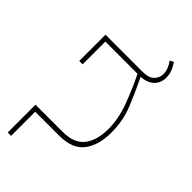

<svg xmlns="http://www.w3.org/2000/svg" viewBox="-25 -654 962 962"><g transform="rotate(-45 456.5 -173.0)"><path d="M853 -18Q834 -5 814 3Q794 11 769 11Q733 11 709 -13.5Q685 -38 682 -83Q610 -48 537.5 -18.5Q465 11 382 11Q291 11 238 -29.5Q185 -70 185 -164V-333H14V-357H211V-164Q211 -85 255.5 -49Q300 -13 382 -12Q455 -12 532 -40.5Q609 -69 682 -105V-333H521V-357H707V-93Q707 -51 726.5 -31.5Q746 -12 771 -12Q791 -12 808 -18.5Q825 -25 843 -38Z"/></g></svg>

Font: BhuTuka Expanded One
Style: Regular
Weight: 400
Designer: Erin McLaughlin
Version: Version 1.000; ttfautohint (v1.8.3)